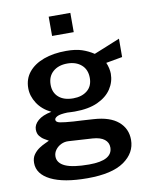

<svg xmlns="http://www.w3.org/2000/svg" viewBox="-96 -794 818 1035"><g transform="rotate(-10 313.0 -276.0)"><path d="M299 171Q168.5 171 98.5 136Q28.5 101 28.5 40Q28.5 12.5 42 -6Q55.5 -24.5 74 -36.5Q92.5 -48.5 108 -55Q123.5 -61.5 128 -64.5Q119.5 -69.5 105.5 -77.5Q91.5 -85.5 80.2 -99.5Q69 -113.5 69 -136Q69 -162 93.8 -184Q118.5 -206 168 -215.5Q119.5 -239 93.5 -279Q67.5 -319 67.5 -362Q67.5 -413 97.2 -449.5Q127 -486 180 -505.5Q233 -525 303.5 -525Q355 -525 389.2 -513.5Q423.5 -502 453 -482.5Q463 -486.5 481 -493.8Q499 -501 520.5 -509.8Q542 -518.5 562 -526.8Q582 -535 595.5 -540.5L595 -440L505.5 -424Q512 -409.5 515.8 -392.5Q519.5 -375.5 519.5 -362.5Q519.5 -317.5 494.2 -279.2Q469 -241 418.8 -218Q368.5 -195 293.5 -195Q286 -195 273 -195.5Q260 -196 252 -196.5Q211.5 -195 196.5 -187Q181.5 -179 181.5 -169.5Q181.5 -156 204 -151.5Q226.5 -147 276 -143.5Q293.5 -142.5 322 -141Q350.5 -139.5 385.5 -137Q474 -131.5 519.5 -92.8Q565 -54 565 7.5Q565 79 499 125Q433 171 299 171ZM319.5 99.5Q385 99.5 416.5 81.5Q448 63.5 448 28.5Q448 1.5 426.5 -15.5Q405 -32.5 362.5 -35.5L232 -43.5Q210.5 -45 191.2 -35.8Q172 -26.5 160 -10.2Q148 6 148 25.5Q148 62 189.8 80.8Q231.5 99.5 319.5 99.5ZM297.5 -266.5Q345 -266.5 374.5 -290.8Q404 -315 404 -359.5Q404 -405.5 374.5 -431.2Q345 -457 297.5 -457Q249 -457 219.2 -431Q189.5 -405 189.5 -359.5Q189.5 -316.5 218 -291.5Q246.5 -266.5 297.5 -266.5ZM243 -617.5V-723H361.5V-617.5Z"/></g></svg>

Font: Public Sans Thin SemiBold
Style: Regular
Weight: 600
Version: Version 2.001